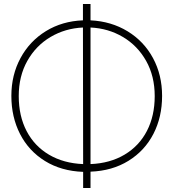

<svg xmlns="http://www.w3.org/2000/svg" viewBox="-20 -848 870 963"><path d="M434 -828V-746Q538 -741 620 -691Q702 -641 747.5 -556.5Q793 -472 793 -367Q793 -261 749.5 -176.5Q706 -92 624.5 -41.5Q543 9 434 13V95H397V14Q287 10 205.5 -40.5Q124 -91 80.5 -176Q37 -261 37 -367Q37 -472 83 -557Q129 -642 210.5 -692Q292 -742 396 -746V-828ZM397 -25 396 -710Q307 -706 233.5 -662.5Q160 -619 117 -542.5Q74 -466 74 -366Q74 -266 113.5 -190.5Q153 -115 226 -72Q299 -29 397 -25ZM756 -366Q756 -466 713 -542.5Q670 -619 596.5 -662.5Q523 -706 434 -710V-25Q532 -29 605 -72.5Q678 -116 717 -191.5Q756 -267 756 -366Z"/></svg>

Font: Kreadon
Style: Regular
Weight: 400
Designer: kohakuno
Foundry: StudioGnu
Version: Version 1.000;Glyphs 3.1.2 (3151)